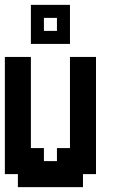

<svg xmlns="http://www.w3.org/2000/svg" viewBox="-20 -770 469 790"><path d="M375 -535.7V-53.6H321.4V0H53.6V-53.6H0V-535.7H107.1V-160.7H160.7V-107.1H214.3V-160.7H267.9V-535.7ZM267.9 -750V-589.3H107.1V-750ZM214.3 -642.9V-696.4H160.7V-642.9Z"/></svg>

Font: Jersey 10
Style: Regular
Weight: 400
Designer: Sarah Cadigan-Fried
Version: Version 1.000